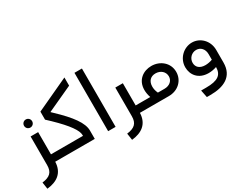

<svg xmlns="http://www.w3.org/2000/svg" viewBox="-109 -1341 2684 2140"><g transform="rotate(-30 1233.5 -270.5)"><path d="M189 -468C218 -468 241 -491 241 -520C241 -549 218 -572 189 -572C160 -572 137 -549 137 -520C137 -491 160 -468 189 -468ZM238 -95V-381H141V-12C141 78 99 118 -1 130L12 217C139 204 233 143 238 0H341C356 0 361 -20 361 -48C361 -77 356 -95 341 -95Z M374 -566V-463L428 -412C587 -259 650 -164 650 -107V-95H342C327 -95 322 -77 322 -47C322 -20 327 0 342 0H747V-107C747 -206 660 -324 494 -481L468 -506L796 -657V-762Z M1015 0V-751H919V0Z M1328 -95V-381H1231V-12C1231 78 1189 118 1089 130L1102 217C1229 204 1323 143 1328 0H1431C1446 0 1451 -20 1451 -48C1451 -77 1446 -95 1431 -95Z M1698 -389C1597 -389 1498 -326 1498 -195C1498 -164 1504 -128 1516 -95H1431C1416 -95 1411 -77 1411 -47C1411 -20 1416 0 1431 0H1700C1823 0 1907 -86 1907 -194C1907 -311 1810 -389 1698 -389ZM1614 -95C1599 -126 1593 -156 1593 -183C1593 -255 1635 -294 1697 -294C1762 -294 1811 -251 1811 -191C1811 -136 1766 -95 1700 -95Z M2220 -389C2115 -389 2019 -302 2019 -186C2019 -89 2084 0 2214 0C2247 0 2284 -6 2318 -18C2317 83 2259 126 2108 126H2043L2062 221H2108C2280 221 2415 161 2415 -20V-181C2415 -303 2324 -389 2220 -389ZM2115 -188C2115 -247 2162 -294 2220 -294C2277 -294 2318 -249 2318 -184V-112C2288 -101 2255 -95 2227 -95C2154 -95 2115 -133 2115 -188Z"/></g></svg>

Font: UULA Sans Medium
Style: Regular
Weight: 500
Designer: Mohamed Gaber, Laura Garcia Mut
Foundry: Kief Type Foundry
Version: Version 3.006;hotconv 1.0.109;makeotfexe 2.5.65596